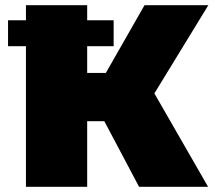

<svg xmlns="http://www.w3.org/2000/svg" viewBox="-20 -720 829 740"><path d="M575 -360 783 -700H537L388 -439H316V-542H418V-642H316V-700H80V-642H11V-542H80V0H316V-253H382L516 0H782Z"/></svg>

Font: Montserrat Custom Black
Style: Regular
Weight: 900
Designer: Julieta Ulanovsky
Foundry: Julieta Ulanovsky
Version: Version 7.200